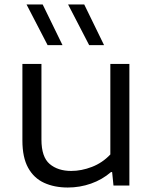

<svg xmlns="http://www.w3.org/2000/svg" viewBox="-20 -828 685 857"><path d="M282.5 9Q222.5 9 176.8 -12Q131 -33 105.5 -79.2Q80 -125.5 80 -200.5V-542.5H165V-205Q165 -127 201.8 -96Q238.5 -65 298 -65Q343.5 -65 390.2 -83Q437 -101 472.5 -138.5V-542.5H557.5V0H486.5L480.5 -60H475.5Q436 -26 386.2 -8.5Q336.5 9 282.5 9ZM378 -626.5 284 -808H356L444.5 -626.5ZM192.5 -626.5 98.5 -808H170.5L259 -626.5Z"/></svg>

Font: Encode Sans Exp
Style: Regular
Weight: 400
Width: 7
Designer: Multiple Designers
Foundry: Impallari Type
Version: Version 3.002; ttfautohint (v1.8.3) -l 8 -r 50 -G 200 -x 14 